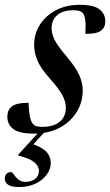

<svg xmlns="http://www.w3.org/2000/svg" viewBox="-46 -543 456 796"><path d="M72.5 -117Q74.5 -50.5 88.5 -32Q95.5 -22.5 105.5 -19.8Q115.5 -17 128.5 -17Q176 -17 201.5 -38Q227 -59 227 -97.5Q227 -121 212.8 -148Q198.5 -175 160.5 -217.5Q122.5 -260 109 -292.5Q95.5 -325 95.5 -356.5Q95.5 -402.5 119.2 -440.2Q143 -478 185.5 -500.5Q228 -523 284 -523Q343.5 -523 367 -504Q390.5 -485 390.5 -455Q390.5 -429 372.8 -415.8Q355 -402.5 308 -402.5Q310 -440 307.5 -459.2Q305 -478.5 298.5 -487Q292.5 -495 282.5 -497.8Q272.5 -500.5 257.5 -500.5Q215.5 -500.5 191.8 -480.8Q168 -461 168 -425Q168 -402.5 180.5 -377.5Q193 -352.5 230.5 -308.5Q268 -264 282.5 -231.8Q297 -199.5 297 -168.5Q297 -102 252.5 -53Q208 -4 135.5 8L92.5 55Q134.5 71 149.5 90Q164.5 109 164.5 132Q164.5 158 147.8 181Q131 204 101.5 218.2Q72 232.5 34 232.5Q0 232.5 -13 222.5Q-26 212.5 -26 199Q-26 170.5 1 170.5Q5 170.5 11.5 180.8Q18 191 29.8 201Q41.5 211 60 211Q84 211 99.8 198.5Q115.5 186 115.5 165Q115.5 147.5 98 131.2Q80.5 115 29 101.5V99L109.5 10.5Q102.5 11 95.5 11Q34.5 11 9.5 -7.8Q-15.5 -26.5 -15.5 -58Q-15.5 -89 4.8 -103Q25 -117 72.5 -117Z"/></svg>

Font: Newsreader Display Medium
Style: Italic
Weight: 500
Italic angle: -17°
Designer: Hugues Gentile
Foundry: Production Type
Version: Version 1.001